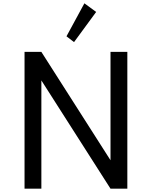

<svg xmlns="http://www.w3.org/2000/svg" viewBox="-20 -1138 916 1158"><path d="M128 0V-825H229.5L646.5 -171.5V-825H748V0H646.5L229.5 -653V0ZM426.5 -884 381 -919 489 -1118 560 -1066Z"/></svg>

Font: Spartan Thin Medium
Style: Regular
Weight: 500
Version: Version 1.004